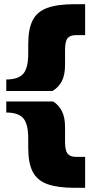

<svg xmlns="http://www.w3.org/2000/svg" viewBox="-20 -775 476 918"><path d="M231 -340H10V-395Q67 -395 91 -422Q115 -449 115 -520V-565Q115 -637 136.5 -678.5Q158 -720 207 -737.5Q256 -755 337 -755H387V-607H343Q315 -607 303 -592Q291 -577 291 -536V-465Q291 -416 275.5 -386.5Q260 -357 231 -340ZM10 -290H234Q261 -273 276 -243.5Q291 -214 291 -167V-96Q291 -56 303 -40.5Q315 -25 343 -25H387V123H337Q256 123 207 105.5Q158 88 136.5 46.5Q115 5 115 -67V-112Q115 -183 91 -210Q67 -237 10 -237Z"/></svg>

Font: Protest Guerrilla
Style: Regular
Weight: 400
Designer: Octavio Pardo
Foundry: Ashler Design
Version: Version 2.005; ttfautohint (v1.8.4.7-5d5b)